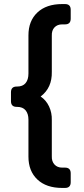

<svg xmlns="http://www.w3.org/2000/svg" viewBox="-20 -765 411 945"><path d="M286 160Q208 160 164 118.5Q120 77 120 6V-176Q120 -205 106 -222Q92 -239 64 -239H62Q34 -239 34 -267V-311Q34 -339 62 -339H64Q92 -339 106 -356Q120 -373 120 -403V-591Q120 -662 164 -703.5Q208 -745 286 -745H300Q328 -745 328 -717V-673Q328 -645 300 -645H286Q262 -645 248 -630Q234 -615 235 -589V-412Q237 -333 180 -290Q207 -272 221.5 -241Q236 -210 235 -174V4Q234 29 248 44.5Q262 60 286 60H300Q328 60 328 88V132Q328 160 300 160Z"/></svg>

Font: Pitagon Sans Text SemiBold
Style: Regular
Weight: 600
Designer: Travis Tran
Foundry: Pitagon
Version: Version 1.001; ttfautohint (v1.8.4.7-5d5b);gftools[0.9.26]